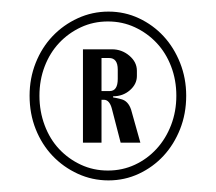

<svg xmlns="http://www.w3.org/2000/svg" viewBox="-20 -748 372 331"><path d="M167 -437Q139 -437 114 -448.5Q89 -460 70.5 -479.5Q52 -499 41.5 -525.5Q31 -552 31 -583Q31 -613 41.5 -639.5Q52 -666 70.5 -685.5Q89 -705 114 -716.5Q139 -728 167 -728Q195 -728 219.5 -716.5Q244 -705 262 -685.5Q280 -666 290.5 -639.5Q301 -613 301 -583Q301 -552 290.5 -525.5Q280 -499 262 -479.5Q244 -460 219.5 -448.5Q195 -437 167 -437ZM166 -454Q191 -454 212.5 -464Q234 -474 250 -491.5Q266 -509 275 -532.5Q284 -556 284 -583Q284 -610 275 -633.5Q266 -657 250 -674Q234 -691 212.5 -701Q191 -711 166 -711Q141 -711 119.5 -701Q98 -691 82 -674Q66 -657 57 -633.5Q48 -610 48 -583Q48 -556 57 -532Q66 -508 82 -491Q98 -474 119.5 -464Q141 -454 166 -454ZM173 -663Q190 -663 203 -652Q216 -641 216 -626V-617Q216 -603 204 -592.5Q192 -582 175 -582V-580Q177 -580 189 -577Q201 -574 206 -559L222 -502H188L173 -560Q169 -576 159 -576H155V-502H123V-663ZM155 -591H169Q183 -591 183 -612V-628Q183 -648 168 -648H155Z"/></svg>

Font: Moniqa Narrow Heading
Style: Bold
Weight: 700
Width: 4
Designer: Rajesh Rajput
Foundry: Rajesh Rajput
Version: Version 1.000